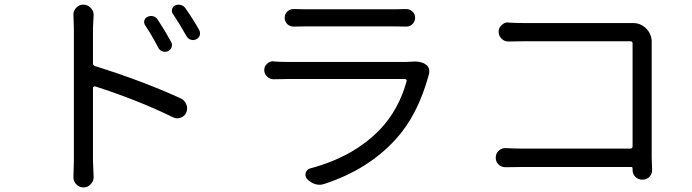

<svg xmlns="http://www.w3.org/2000/svg" viewBox="-20 -781 3040 844"><path d="M855.5 -649.4Q859.4 -642.6 859.4 -634.8Q859.4 -630.9 858.4 -626Q854.5 -614.3 842.8 -608.4Q831.1 -602.5 818.8 -606.4Q806.6 -610.4 799.8 -622.1Q770.5 -674.8 740.2 -719.7Q733.4 -729.5 736.3 -740.7Q739.3 -752 749 -756.8Q761.7 -762.7 774.4 -759.3Q787.1 -755.9 794.9 -745.1Q829.1 -696.3 855.5 -649.4ZM732.4 -596.7Q738.3 -585.9 734.4 -573.7Q730.5 -561.5 718.8 -556.2Q707 -550.8 694.3 -555.2Q681.6 -559.6 675.8 -571.3Q647.5 -626 618.2 -669.9Q611.3 -679.7 614.7 -691.4Q618.2 -703.1 628.9 -707Q640.6 -712.9 653.3 -709.5Q666 -706.1 672.9 -695.3Q707 -643.6 732.4 -596.7ZM388.7 -657.2V-502.9Q388.7 -493.2 398.4 -490.2Q602.5 -426.8 774.4 -348.6Q792 -340.8 798.8 -322.3Q802.7 -313.5 802.7 -304.7Q802.7 -295.9 798.8 -286.1Q791 -269.5 774.4 -263.7Q766.6 -260.7 758.8 -260.7Q750 -260.7 740.2 -265.6Q588.9 -339.8 398.4 -401.4Q394.5 -402.3 391.6 -399.9Q388.7 -397.5 388.7 -394.5V-75.2L391.6 -2Q391.6 15.6 378.9 28.3Q366.2 43 347.2 43Q328.1 43 314.5 28.3Q302.7 15.6 302.7 -2L304.7 -75.2V-657.2L302.7 -716.8Q302.7 -733.4 314.5 -746.1Q327.1 -760.7 345.7 -760.7Q365.2 -760.7 378.9 -746.1Q391.6 -733.4 391.6 -715.8Z M1788.1 -509.8Q1794.9 -510.7 1801.8 -510.7Q1832 -510.7 1849.6 -499Q1867.2 -488.3 1867.2 -467.8Q1867.2 -459 1864.3 -450.2Q1816.4 -274.4 1718.8 -168Q1597.7 -35.2 1406.2 27.3Q1395.5 31.2 1384.8 31.2Q1375 31.2 1365.2 28.3Q1344.7 21.5 1330.1 5.9Q1319.3 -6.8 1324.2 -22Q1329.1 -37.1 1344.7 -41Q1535.2 -91.8 1651.4 -212.9Q1733.4 -299.8 1767.6 -424.8Q1768.6 -427.7 1766.1 -430.7Q1763.7 -433.6 1759.8 -433.6H1239.3Q1215.8 -433.6 1183.6 -432.6Q1183.6 -432.6 1182.6 -432.6Q1166 -432.6 1154.3 -444.3Q1141.6 -456.1 1141.6 -472.7Q1141.6 -490.2 1154.3 -501Q1166 -511.7 1180.7 -511.7Q1182.6 -511.7 1183.6 -510.7Q1213.9 -508.8 1239.3 -508.8H1765.6Q1778.3 -508.8 1788.1 -509.8ZM1272.5 -664.1Q1271.5 -664.1 1270.5 -664.1Q1254.9 -664.1 1243.2 -674.8Q1231.4 -686.5 1231.4 -703.1Q1231.4 -719.7 1243.2 -730.5Q1254.9 -741.2 1269.5 -741.2Q1271.5 -741.2 1272.5 -741.2Q1293 -740.2 1321.3 -740.2H1713.9Q1742.2 -740.2 1763.7 -741.2Q1764.6 -741.2 1765.6 -741.2Q1781.2 -741.2 1793 -730.5Q1804.7 -719.7 1804.7 -703.1Q1804.7 -686.5 1793 -674.8Q1781.2 -664.1 1764.6 -664.1Q1764.6 -664.1 1763.7 -664.1Q1739.3 -665 1712.9 -665H1321.3Q1295.9 -665 1272.5 -664.1Z M2846.7 -33.2Q2846.7 -16.6 2835 -3.9Q2822.3 8.8 2803.7 8.8Q2785.2 8.8 2772.5 -3.9Q2760.7 -16.6 2760.7 -34.2Q2760.7 -35.2 2760.7 -36.1Q2760.7 -39.1 2760.7 -41Q2760.7 -46.9 2754.9 -46.9H2272.5Q2240.2 -46.9 2204.1 -45.9Q2203.1 -45.9 2202.1 -45.9Q2184.6 -45.9 2171.9 -57.6Q2159.2 -69.3 2159.2 -87.9Q2159.2 -106.4 2171.9 -118.2Q2184.6 -129.9 2201.2 -129.9Q2202.1 -129.9 2204.1 -129.9Q2240.2 -127.9 2269.5 -127.9H2751Q2760.7 -127.9 2760.7 -137.7V-589.8Q2760.7 -599.6 2751 -599.6H2282.2Q2255.9 -599.6 2216.8 -598.6Q2215.8 -598.6 2214.8 -598.6Q2197.3 -598.6 2185.5 -610.4Q2171.9 -623 2171.9 -641.6Q2171.9 -659.2 2185.5 -670.9Q2197.3 -682.6 2212.9 -682.6Q2214.8 -682.6 2216.8 -681.6Q2250 -679.7 2281.2 -679.7H2762.7Q2796.9 -679.7 2820.8 -655.3Q2844.7 -630.9 2844.7 -596.7V-87.9Z"/></svg>

Font: Gen Jyuu GothicX Regular
Style: Regular
Weight: 400
Designer: [Source Han Sans]
Ryoko NISHIZUKA  (kana & ideographs); Paul D. Hunt (Latin, Greek & Cyrillic); Wenlong ZHANG  (bopomofo
Version: Version 1.002.20150607